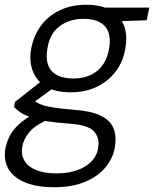

<svg xmlns="http://www.w3.org/2000/svg" viewBox="-53 -553 646 805"><path d="M172 232Q105 232 56.5 213.5Q8 195 -15 159.5Q-38 124 -31 73Q-26 45 -13 18.5Q0 -8 27.5 -33Q55 -58 100 -81L150 -53Q91 -26 67.5 4Q44 34 40 65Q35 99 51 123.5Q67 148 101 161Q135 174 182 174Q257 174 304.5 144.5Q352 115 359 65Q365 22 339.5 -4Q314 -30 233 -35Q177 -39 139 -45.5Q101 -52 76 -61Q51 -70 35 -80.5Q19 -91 6 -104L10 -126L122 -214L183 -193L65 -107L79 -139Q90 -131 100.5 -124Q111 -117 128.5 -111.5Q146 -106 176 -101.5Q206 -97 255 -93Q328 -88 368.5 -68.5Q409 -49 422.5 -16Q436 17 429 61Q423 105 392.5 144.5Q362 184 307 208Q252 232 172 232ZM243 -166Q179 -166 140 -189.5Q101 -213 85 -253.5Q69 -294 77 -344Q86 -399 116 -441.5Q146 -484 195 -508.5Q244 -533 308 -533Q372 -533 411.5 -510Q451 -487 466.5 -446.5Q482 -406 473 -354Q466 -301 436 -258.5Q406 -216 357 -191Q308 -166 243 -166ZM254 -224Q316 -224 355.5 -256.5Q395 -289 405 -353Q414 -415 385.5 -444.5Q357 -474 297 -474Q237 -474 195.5 -442Q154 -410 145 -345Q136 -284 165 -254Q194 -224 254 -224ZM383 -462 372 -521H573L562 -468Z"/></svg>

Font: DM Sans 10pt Light
Style: Italic
Weight: 300
Italic angle: -10°
Version: Version 4.004;gftools[0.9.30]